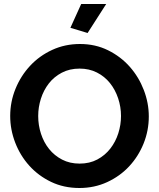

<svg xmlns="http://www.w3.org/2000/svg" viewBox="-20 -935 796 960"><path d="M418 -770 332 -796 386 -915H511ZM377 5Q299 5 235.5 -25.5Q172 -56 126.5 -106.5Q81 -157 56 -222Q31 -287 31 -355Q31 -426 57.5 -491Q84 -556 130.5 -606Q177 -656 241 -685.5Q305 -715 380 -715Q457 -715 520.5 -683.5Q584 -652 629 -601Q674 -550 699 -485Q724 -420 724 -353Q724 -282 698 -217.5Q672 -153 626 -103.5Q580 -54 516 -24.5Q452 5 377 5ZM171 -355Q171 -309 185 -266Q199 -223 225.5 -190Q252 -157 290.5 -137Q329 -117 378 -117Q428 -117 466.5 -137.5Q505 -158 531.5 -192Q558 -226 571.5 -268.5Q585 -311 585 -355Q585 -401 570.5 -444Q556 -487 529.5 -520Q503 -553 464.5 -572.5Q426 -592 378 -592Q328 -592 289 -571.5Q250 -551 224 -517.5Q198 -484 184.5 -441.5Q171 -399 171 -355Z"/></svg>

Font: Oxford Sans
Style: Bold
Weight: 700
Designer: Matt McInerney, Pablo Impallari, Rodrigo Fuenzalida
Foundry: Matt McInerney, Pablo Impallari, Rodrigo Fuenzalida
Version: Version 3.000g; ttfautohint (v1.5) -l 8 -r 28 -G 28 -x 14 -D